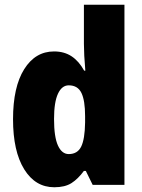

<svg xmlns="http://www.w3.org/2000/svg" viewBox="-20 -780 600 810"><path d="M209 10Q129 10 82 -66Q35 -142 35 -277Q35 -413 82 -488Q129 -563 208 -563Q251 -563 282 -542.5Q313 -522 335 -482H340Q337 -515 335.5 -544.5Q334 -574 334 -595V-760H505V0H371L342 -59H334Q309 -25 281.5 -7.5Q254 10 209 10ZM270 -130Q307 -130 322.5 -161.5Q338 -193 339 -263V-290Q339 -356 323.5 -388Q308 -420 270 -420Q241 -420 224.5 -384.5Q208 -349 208 -278Q208 -202 224.5 -166Q241 -130 270 -130Z"/></svg>

Font: Noto Sans Lao Condensed Black
Style: Regular
Weight: 900
Width: 3
Designer: Monotype Design Team
Foundry: Monotype Imaging Inc.
Version: Version 2.003; ttfautohint (v1.8.4.7-5d5b)